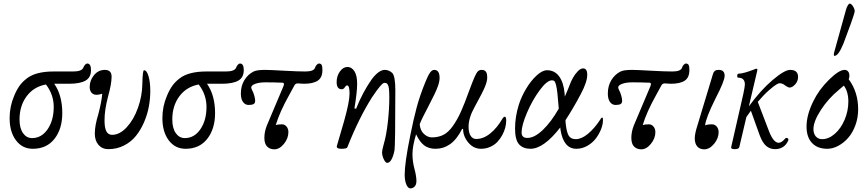

<svg xmlns="http://www.w3.org/2000/svg" viewBox="-20 -811 4790 1061"><path d="M161.1 11.2Q103.5 11.2 68.4 -35.4Q33.2 -82 33.2 -158.2Q33.2 -223.1 58.1 -280.8Q71.3 -313.5 87.6 -336.4Q104 -359.4 129.2 -378.4Q154.3 -397.5 190.9 -406.7Q227.5 -416 275.9 -416H383.8Q430.7 -416 439.9 -436Q443.8 -446.3 450 -453.1Q456.1 -460 461.9 -460Q482.9 -460 482.9 -423.8Q482.9 -382.8 452.6 -365.5Q422.4 -348.1 360.8 -348.1H279.8Q324.2 -284.2 324.2 -186Q324.2 -98.6 281 -43.7Q237.8 11.2 161.1 11.2ZM87.9 -150.9Q87.9 -102.5 107.2 -75.2Q126.5 -47.9 157.2 -47.9Q209.5 -47.9 243.2 -96.9Q276.9 -146 276.9 -220.2Q276.9 -288.1 233.9 -344.2Q166 -331.5 127 -278.8Q87.9 -226.1 87.9 -150.9Z M578.6 13.2Q544.9 13.2 524.4 -10.3Q503.9 -33.7 503.9 -73.2Q503.9 -117.7 523.9 -182.1Q541.5 -249 544.9 -293Q528.3 -287.1 512.7 -287.1Q496.1 -287.1 485.8 -298.8Q475.6 -310.5 475.6 -330.1Q475.6 -366.7 499.5 -395.8Q523.4 -424.8 559.6 -424.8Q596.7 -424.8 596.7 -387.2Q596.7 -347.2 576.7 -275.9Q557.6 -203.6 557.6 -146Q557.6 -104 567.9 -85Q578.1 -65.9 599.6 -65.9Q641.6 -65.9 680.4 -107.9Q719.2 -149.9 742.4 -215.1Q765.6 -280.3 766.6 -347.2Q768.1 -422.9 775.9 -422.9Q791 -422.9 800.8 -389.9Q810.5 -356.9 810.5 -308.1Q810.5 -265.6 802.5 -221.9Q794.4 -178.2 776.1 -135.7Q757.8 -93.3 731.4 -60.3Q705.1 -27.3 665.5 -7.1Q626 13.2 578.6 13.2Z M1005.4 11.2Q947.8 11.2 912.6 -35.4Q877.4 -82 877.4 -158.2Q877.4 -223.1 902.3 -280.8Q915.5 -313.5 931.9 -336.4Q948.2 -359.4 973.4 -378.4Q998.5 -397.5 1035.2 -406.7Q1071.8 -416 1120.1 -416H1228Q1274.9 -416 1284.2 -436Q1288.1 -446.3 1294.2 -453.1Q1300.3 -460 1306.2 -460Q1327.1 -460 1327.1 -423.8Q1327.1 -382.8 1296.9 -365.5Q1266.6 -348.1 1205.1 -348.1H1124Q1168.5 -284.2 1168.5 -186Q1168.5 -98.6 1125.2 -43.7Q1082 11.2 1005.4 11.2ZM932.1 -150.9Q932.1 -102.5 951.4 -75.2Q970.7 -47.9 1001.5 -47.9Q1053.7 -47.9 1087.4 -96.9Q1121.1 -146 1121.1 -220.2Q1121.1 -288.1 1078.1 -344.2Q1010.3 -331.5 971.2 -278.8Q932.1 -226.1 932.1 -150.9Z M1496.1 14.2Q1471.7 14.2 1456.3 -1Q1440.9 -16.1 1440.9 -49.8Q1440.9 -81.5 1454.1 -116.2L1544.9 -331.1Q1554.7 -352.5 1542 -354Q1492.2 -356 1447.8 -356Q1413.1 -356 1390.6 -347.9Q1368.2 -339.8 1368.2 -327.1Q1368.2 -324.2 1373 -313Q1378.9 -303.7 1384.5 -284.9Q1390.1 -266.1 1390.1 -253.9Q1390.1 -241.2 1381.6 -236.1Q1373 -231 1354 -231Q1334.5 -231 1322.8 -247.6Q1311 -264.2 1311 -293.9Q1311 -336.4 1330.6 -368.4Q1350.1 -400.4 1381.8 -416Q1399.9 -424.8 1444.8 -424.8Q1469.7 -424.8 1556.2 -419.9Q1627 -416 1668 -416Q1712.9 -416 1720.7 -436Q1723.6 -446.3 1730.5 -453.1Q1737.3 -460 1742.2 -460Q1753.4 -460 1757.6 -451.9Q1761.7 -443.8 1761.7 -423.8Q1761.7 -382.3 1735.8 -365.2Q1710 -348.1 1659.2 -348.1Q1652.3 -348.1 1642.1 -349.1Q1631.8 -350.1 1626 -350.1Q1612.3 -350.1 1606.9 -338.9L1577.1 -284.2Q1525.9 -192.9 1503.9 -120.1Q1517.1 -124 1538.1 -124Q1553.2 -124 1563.5 -111.6Q1573.7 -99.1 1573.7 -81.1Q1573.7 -46.4 1549.1 -16.1Q1524.4 14.2 1496.1 14.2Z M2119.6 88.9Q2110.4 88.9 2100.8 69.1Q2091.3 49.3 2091.3 29.8Q2091.3 20 2100.6 -14.2Q2114.7 -61.5 2123 -134Q2131.3 -206.5 2131.3 -272Q2131.3 -300.8 2129.6 -318.1Q2127.9 -335.4 2123.3 -342.8Q2118.7 -350.1 2115 -351.6Q2111.3 -353 2103.5 -353Q2088.9 -353 2035.6 -272.9Q1962.4 -157.2 1899.4 2.9Q1896 11.2 1866.7 11.2Q1841.3 11.2 1841.3 0Q1840.3 -2.9 1841.3 -3.9L1881.3 -141.1Q1911.6 -248.5 1911.6 -293.9Q1911.6 -338.9 1898.4 -338.9Q1891.6 -338.9 1885.3 -328.4Q1878.9 -317.9 1867.7 -317.9Q1840.3 -317.9 1840.3 -357.9Q1840.3 -390.6 1858.2 -415.8Q1876 -440.9 1900.4 -440.9Q1922.9 -440.9 1938.2 -418Q1953.6 -395 1953.6 -347.2Q1953.6 -302.2 1938.5 -211.9L1947.8 -210Q1983.4 -300.3 2033.7 -372.1Q2073.2 -424.8 2106.4 -424.8Q2129.4 -424.8 2148.4 -407.2Q2164.6 -387.2 2164.6 -314Q2164.6 -2 2159.7 22Q2145 88.9 2119.6 88.9Z M2216.3 153.8Q2216.3 88.9 2247.1 -62Q2265.6 -154.8 2283.2 -219.7Q2300.8 -284.7 2331.1 -358.9Q2345.2 -394 2356.2 -409.4Q2367.2 -424.8 2379.4 -424.8Q2409.2 -424.8 2409.2 -380.9Q2409.2 -361.3 2400.4 -335.9Q2387.7 -299.8 2349.4 -227.5Q2311 -155.3 2299.3 -125Q2301.8 -89.8 2322.8 -70.8Q2343.8 -51.8 2366.2 -51.8Q2402.8 -51.8 2430.4 -65.9Q2458 -80.1 2482.4 -114.5Q2506.8 -148.9 2526.9 -193.4Q2546.9 -237.8 2573.2 -311Q2593.8 -366.7 2603.8 -388.4Q2613.8 -410.2 2621.6 -417.5Q2629.4 -424.8 2642.1 -424.8Q2657.2 -424.8 2664.8 -415.3Q2672.4 -405.8 2672.4 -381.8Q2672.4 -361.3 2659.4 -330.3Q2646.5 -299.3 2603 -220.2Q2569.3 -160.2 2569.3 -110.8Q2569.3 -78.6 2580.6 -60.8Q2591.8 -43 2611.3 -43Q2651.9 -43 2689.9 -74.2Q2728 -105.5 2756.3 -154.8Q2763.2 -166 2770 -166Q2777.3 -166 2777.3 -144Q2777.3 -126 2772 -105.5Q2766.6 -85 2755.4 -64.2Q2744.1 -43.5 2728.3 -26.6Q2712.4 -9.8 2688.7 0.7Q2665 11.2 2638.2 11.2Q2596.7 11.2 2567.9 -23.2Q2539.1 -57.6 2539.1 -98.1L2534.2 -99.1Q2503.9 -40 2467.3 -14.4Q2430.7 11.2 2386.2 11.2Q2351.1 11.2 2325.9 -6.3Q2300.8 -23.9 2279.3 -68.8Q2259.3 -2.9 2259.3 40Q2259.3 80.6 2270 121.1Q2281.2 162.6 2281.2 189Q2281.2 209 2271.5 219.5Q2261.7 230 2248 230Q2234.4 230 2225.3 208.3Q2216.3 186.5 2216.3 153.8Z M2911.1 11.2Q2871.1 11.2 2848.6 -13.2Q2826.2 -37.6 2826.2 -101.1Q2826.2 -165.5 2847.2 -232.9Q2861.3 -276.9 2887.2 -320.3Q2913.1 -363.8 2944.8 -393.3Q2976.6 -422.9 3002.9 -422.9Q3044.4 -422.9 3069.3 -389.6Q3094.2 -356.4 3100.1 -294.9Q3101.1 -290 3101.1 -276.9Q3119.6 -318.8 3127 -338.9Q3134.8 -360.4 3145.8 -380.4Q3156.7 -400.4 3172.4 -416.7Q3188 -433.1 3202.1 -433.1Q3225.1 -433.1 3225.1 -397.9Q3225.1 -358.4 3189.9 -292Q3147.9 -212.4 3105 -147Q3105 -134.8 3106.9 -121.1Q3112.3 -76.7 3124 -59.3Q3135.7 -42 3162.1 -42Q3192.9 -42 3228.5 -71Q3264.2 -100.1 3298.3 -151.9Q3302.2 -161.1 3309.1 -161.1Q3312 -161.1 3312 -147Q3312 -123 3301 -95.7Q3290 -68.4 3271.5 -44.4Q3252.9 -20.5 3224.6 -4.6Q3196.3 11.2 3165 11.2Q3093.8 11.2 3077.1 -95.2Q3077.1 -103 3076.2 -106.9Q2984.4 11.2 2911.1 11.2ZM2862.3 -79.1Q2862.3 -48.8 2894 -48.8Q2933.1 -48.8 2979 -92.3Q3024.9 -135.7 3067.9 -210.9Q3063.5 -265.6 3060.3 -294.9Q3057.1 -324.2 3052.7 -341.3Q3048.3 -358.4 3043.5 -362.8Q3038.6 -367.2 3030.3 -367.2Q3002.4 -367.2 2961.7 -311.5Q2920.9 -255.9 2891.6 -186.8Q2862.3 -117.7 2862.3 -79.1Z M3523.9 14.2Q3499.5 14.2 3484.1 -1Q3468.8 -16.1 3468.8 -49.8Q3468.8 -81.5 3481.9 -116.2L3572.8 -331.1Q3582.5 -352.5 3569.8 -354Q3520 -356 3475.6 -356Q3440.9 -356 3418.5 -347.9Q3396 -339.8 3396 -327.1Q3396 -324.2 3400.9 -313Q3406.7 -303.7 3412.4 -284.9Q3418 -266.1 3418 -253.9Q3418 -241.2 3409.4 -236.1Q3400.9 -231 3381.8 -231Q3362.3 -231 3350.6 -247.6Q3338.9 -264.2 3338.9 -293.9Q3338.9 -336.4 3358.4 -368.4Q3377.9 -400.4 3409.7 -416Q3427.7 -424.8 3472.7 -424.8Q3497.6 -424.8 3584 -419.9Q3654.8 -416 3695.8 -416Q3740.7 -416 3748.5 -436Q3751.5 -446.3 3758.3 -453.1Q3765.1 -460 3770 -460Q3781.2 -460 3785.4 -451.9Q3789.6 -443.8 3789.6 -423.8Q3789.6 -382.3 3763.7 -365.2Q3737.8 -348.1 3687 -348.1Q3680.2 -348.1 3669.9 -349.1Q3659.7 -350.1 3653.8 -350.1Q3640.1 -350.1 3634.8 -338.9L3605 -284.2Q3553.7 -192.9 3531.7 -120.1Q3544.9 -124 3565.9 -124Q3581.1 -124 3591.3 -111.6Q3601.6 -99.1 3601.6 -81.1Q3601.6 -46.4 3576.9 -16.1Q3552.2 14.2 3523.9 14.2Z M3871.6 14.2Q3846.7 14.2 3833 -1.7Q3819.3 -17.6 3819.3 -46.9Q3819.3 -71.8 3833.5 -116.2L3920.4 -403.8Q3923.8 -414.6 3930.7 -419.7Q3937.5 -424.8 3952.1 -424.8Q3984.4 -424.8 3984.4 -392.1Q3984.4 -363.8 3933.6 -266.1Q3879.9 -158.2 3876.5 -118.2Q3889.6 -124 3914.6 -124Q3930.2 -124 3940.7 -111.6Q3951.2 -99.1 3951.2 -81.1Q3951.2 -46.4 3926 -16.1Q3900.9 14.2 3871.6 14.2Z M4040.5 13.2Q4028.8 13.2 4023.9 10.3Q4019 7.3 4020.5 2L4087.4 -291Q4096.2 -333 4096.2 -344.2Q4096.2 -381.8 4059.1 -381.8Q4055.2 -381.8 4054.2 -387.2Q4053.2 -392.6 4054.9 -398.2Q4056.6 -403.8 4060.5 -403.8Q4086.9 -403.8 4146.5 -426.8Q4155.3 -431.2 4160.2 -431.2Q4165.5 -431.2 4165.5 -425.8Q4165.5 -424.8 4165 -423.3Q4164.6 -421.9 4164.1 -419.2Q4163.6 -416.5 4163.1 -414.1L4118.2 -223.1Q4182.6 -312 4249 -368.4Q4315.4 -424.8 4346.2 -424.8Q4390.1 -424.8 4390.1 -386.2Q4390.1 -361.8 4374 -344.5Q4357.9 -327.1 4343.3 -327.1Q4335.9 -327.1 4318.4 -338.9Q4304.7 -351.1 4287.1 -351.1Q4282.7 -351.1 4269.5 -343.5Q4256.3 -335.9 4227.8 -310.8Q4199.2 -285.6 4167.5 -248L4231.4 -81.1Q4255.4 -22 4283.2 -22Q4299.8 -22 4320.3 -46.9Q4322.8 -49.8 4327.9 -48.8Q4333 -47.9 4335.7 -43.9Q4338.4 -40 4335.4 -33.2Q4314 13.2 4262.2 13.2Q4235.4 13.2 4214.4 -4.2Q4193.4 -21.5 4177.2 -65.9L4129.4 -199.2Q4117.7 -182.6 4104.5 -164.1L4065.4 2Q4062.5 13.2 4040.5 13.2Z M4589.8 -502Q4587.9 -505.4 4587.9 -511.2Q4587.9 -517.1 4588.9 -519L4653.8 -752.9Q4658.7 -771 4664.8 -781Q4670.9 -791 4675.8 -791Q4684.1 -791 4693.6 -776.1Q4703.1 -761.2 4703.1 -749Q4703.1 -740.2 4683.1 -684.1L4641.1 -570.8Q4626.5 -535.2 4614.3 -518.6Q4602.1 -502 4589.8 -502ZM4551.8 11.2Q4497.6 11.2 4467.3 -20.8Q4437 -52.7 4437 -111.8Q4437 -176.8 4475.1 -252.9Q4505.4 -315.4 4560.8 -370.1Q4616.2 -424.8 4647 -424.8Q4659.2 -424.8 4666.5 -416.3Q4673.8 -407.7 4673.8 -393.1Q4673.8 -380.9 4669.9 -373Q4722.2 -302.7 4722.2 -207Q4722.2 -160.2 4706.8 -118.4Q4691.4 -76.7 4666.7 -48.8Q4642.1 -21 4611.8 -4.9Q4581.5 11.2 4551.8 11.2ZM4475.1 -97.2Q4475.1 -72.3 4488.3 -57.1Q4501.5 -42 4522.9 -42Q4559.6 -42 4593.5 -71.8Q4627.4 -101.6 4647.7 -149.9Q4668 -198.2 4668 -250Q4668 -304.2 4643.1 -337.9Q4620.6 -318.8 4617.2 -315.9Q4557.6 -267.1 4516.4 -203.6Q4475.1 -140.1 4475.1 -97.2Z"/></svg>

Font: Junicode SmCond Light
Style: Italic
Weight: 300
Width: 4
Italic angle: -11°
Designer: Peter S. Baker
Version: Version 2.206